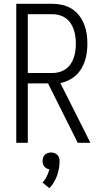

<svg xmlns="http://www.w3.org/2000/svg" viewBox="-20 -755 540 1015"><path d="M66 0V-735H257Q283 -735 309.5 -729Q336 -723 358.5 -709Q381 -695 397.5 -674Q414 -653 424 -628.5Q434 -604 438 -577.5Q442 -551 442 -524Q442 -501 439 -478Q436 -455 429 -433.5Q422 -412 410 -392Q398 -372 381 -356.5Q364 -341 342.5 -330.5Q321 -320 299 -316L458 0H391L234 -314H127V0ZM127 -369H257Q275 -369 293.5 -374Q312 -379 327.5 -390Q343 -401 353.5 -416.5Q364 -432 370 -450Q376 -468 378.5 -487Q381 -506 381 -524Q381 -543 378.5 -562Q376 -581 370 -598.5Q364 -616 353.5 -632Q343 -648 327.5 -659Q312 -670 293.5 -675Q275 -680 257 -680H127ZM241 240 205 210Q219 195 227.5 177Q236 159 241 140Q233 139 226 135Q219 131 214 125Q209 119 207 111.5Q205 104 205 96Q205 87 208 78Q211 69 217.5 63Q224 57 232.5 54Q241 51 250 51Q259 51 267.5 54Q276 57 282.5 63Q289 69 292 78Q295 87 295 96Q295 135 281.5 173.5Q268 212 241 240Z"/></svg>

Font: Iosevka Custom Light
Style: Regular
Weight: 300
Monospace: yes
Designer: Belleve Invis
Foundry: Belleve Invis
Version: Version 27.3.5